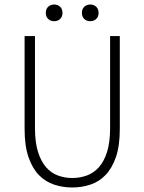

<svg xmlns="http://www.w3.org/2000/svg" viewBox="-20 -819 640 851"><path d="M300 12Q259 12 220.5 -0.5Q182 -13 153 -42.5Q124 -72 106.5 -122Q89 -172 89 -247V-659H135V-252Q135 -188 148.5 -145.5Q162 -103 184.5 -77.5Q207 -52 237 -41Q267 -30 300 -30Q334 -30 364.5 -41Q395 -52 418 -77.5Q441 -103 454.5 -145.5Q468 -188 468 -252V-659H511V-247Q511 -172 493.5 -122Q476 -72 447 -42.5Q418 -13 380 -0.5Q342 12 300 12ZM220 -725Q204 -725 193.5 -735Q183 -745 183 -762Q183 -779 193.5 -789Q204 -799 220 -799Q236 -799 246.5 -789Q257 -779 257 -762Q257 -745 246.5 -735Q236 -725 220 -725ZM380 -725Q364 -725 353.5 -735Q343 -745 343 -762Q343 -779 353.5 -789Q364 -799 380 -799Q396 -799 406.5 -789Q417 -779 417 -762Q417 -745 406.5 -735Q396 -725 380 -725Z"/></svg>

Font: Source Code Pro Light
Style: Regular
Weight: 300
Monospace: yes
Designer: Paul D. Hunt, Teo Tuominen
Foundry: Adobe Systems Incorporated
Version: Version 2.030;PS 1.000;hotconv 16.6.51;makeotf.lib2.5.65220